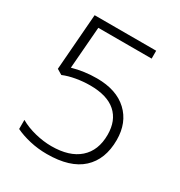

<svg xmlns="http://www.w3.org/2000/svg" viewBox="-169 -817 893 951"><g transform="rotate(30 278.0 -342.0)"><path d="M55 -24V-76Q93 -54 141.5 -42Q190 -30 235 -30Q338 -30 393.5 -79Q449 -128 449 -218Q449 -299 399.5 -343Q350 -387 252 -387Q213 -387 173 -380Q133 -373 102 -360L72 -378L97 -699H449V-654H144L125 -415Q192 -434 264 -434Q376 -434 438.5 -375.5Q501 -317 501 -218Q501 -107 434.5 -46Q368 15 235 15Q184 15 137 4Q90 -7 55 -24Z"/></g></svg>

Font: Prompt ExtraLight
Style: Regular
Weight: 275
Designer: Katatrad Team
Foundry: CadsonDemak
Version: Version 1.000